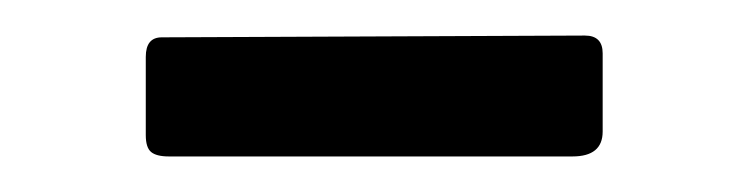

<svg xmlns="http://www.w3.org/2000/svg" viewBox="-20 -319 421 108"><path d="M319 -245Q319 -231 302 -231H75Q68 -231 65 -233.5Q62 -236 62 -243V-287Q62 -298 71 -298L309 -299Q319 -299 319 -289Z"/></svg>

Font: Libre Franklin
Style: Regular
Weight: 400
Designer: Pablo Impallari, Rodrigo Fuenzalida
Foundry: Impallari Type
Version: Version 1.001; ttfautohint (v1.4.1)